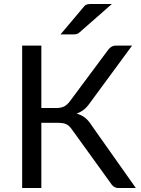

<svg xmlns="http://www.w3.org/2000/svg" viewBox="-20 -946 710 966"><path d="M663.5 0H576.5Q562 0 551.8 -7.8Q541.5 -15.5 532.5 -30.5L343 -293Q330 -312.5 315 -320.2Q300 -328 274 -328H188V0H91.5V-716.5H188V-402.5H262.5Q285 -402.5 300.8 -409.5Q316.5 -416.5 332 -437L519.5 -689Q527 -701 537.8 -708.8Q548.5 -716.5 563 -716.5H644.5L428 -422Q403.5 -387.5 365 -374.5Q391.5 -367.5 409.8 -352.2Q428 -337 444.5 -310ZM543 -926 380 -783Q372.5 -776 365.5 -774.5Q358.5 -773 348.5 -773H284.5L400 -910Q408.5 -921 417.2 -923.5Q426 -926 442.5 -926Z"/></svg>

Font: Lato-Regular
Style: Regular
Weight: 400
Designer: Lukasz Dziedzic with Adam Twardoch and Botio Nikoltchev
Foundry: tyPoland Lukasz Dziedzic
Version: Version 2.015; 2015-08-06; http://www.latofonts.com/